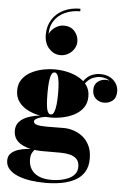

<svg xmlns="http://www.w3.org/2000/svg" viewBox="-70 -920 823 1230"><g transform="rotate(5 342.0 -305.5)"><path d="M268 260Q221 260 175.8 253.5Q130.5 247 93.8 232.5Q57 218 35.2 194.5Q13.5 171 13.5 137.5Q13.5 109 31.5 91.8Q49.5 74.5 76.2 65.8Q103 57 129.5 54Q156 51 173 51H188Q177 58.5 167.8 75Q158.5 91.5 158.5 119.5Q158.5 153.5 174.5 180.2Q190.5 207 223.2 222.2Q256 237.5 306 237.5Q334 237.5 362.8 232.5Q391.5 227.5 416.2 216.2Q441 205 456 186Q471 167 471 139Q471 107 454.2 89.8Q437.5 72.5 410 65.8Q382.5 59 350 59Q339.5 59 316.5 59Q293.5 59 270.5 59Q247.5 59 236.5 59Q150.5 59 98 30Q45.5 1 45.5 -56.5Q45.5 -92 66.2 -114.2Q87 -136.5 120.2 -148.8Q153.5 -161 192 -165.8Q230.5 -170.5 266 -170.5L265 -164Q252.5 -164 235.2 -161.5Q218 -159 201.2 -154Q184.5 -149 173.5 -142Q162.5 -135 162.5 -126Q162.5 -111.5 184.2 -105.5Q206 -99.5 247 -99.5Q264.5 -99.5 284.8 -99.8Q305 -100 324.5 -100.2Q344 -100.5 358 -100.5Q386 -100.5 417.5 -91Q449 -81.5 476.8 -60.2Q504.5 -39 522 -4Q539.5 31 539.5 82Q539.5 132 518.8 166.2Q498 200.5 460.8 221Q423.5 241.5 374.2 250.8Q325 260 268 260ZM267 -160Q227.5 -160 187 -168.8Q146.5 -177.5 112.8 -196Q79 -214.5 58.5 -244Q38 -273.5 38 -315Q38 -356.5 58.5 -385.8Q79 -415 112.8 -433.5Q146.5 -452 187 -460.8Q227.5 -469.5 267 -469.5Q307 -469.5 347.2 -460.8Q387.5 -452 421.2 -433.5Q455 -415 475.5 -385.8Q496 -356.5 496 -315Q496 -273.5 475.5 -244Q455 -214.5 421.2 -196Q387.5 -177.5 347.2 -168.8Q307 -160 267 -160ZM267 -179.5Q279 -179.5 286.5 -197Q294 -214.5 297.5 -245Q301 -275.5 301 -315Q301 -359.5 297.5 -389.5Q294 -419.5 286.5 -434.8Q279 -450 267 -450Q255 -450 247.5 -434.8Q240 -419.5 236.5 -389.5Q233 -359.5 233 -315Q233 -275.5 235.5 -245Q238 -214.5 245.2 -197Q252.5 -179.5 267 -179.5ZM599 -284.5Q569 -284.5 546.2 -304.2Q523.5 -324 523.5 -360Q523.5 -396.5 546.8 -414Q570 -431.5 599 -431.5Q625 -431.5 650.5 -414Q676 -396.5 676 -364.5H656.5Q656.5 -398.5 629.5 -422.2Q602.5 -446 560 -446Q540 -446 517 -437.2Q494 -428.5 474.5 -406.5Q455 -384.5 445 -344.5L431.5 -354.5Q441.5 -396.5 462 -420.8Q482.5 -445 508 -455Q533.5 -465 558.5 -465Q598 -465 624.2 -450Q650.5 -435 663.8 -411.8Q677 -388.5 677 -364.5Q677 -321.5 653 -303Q629 -284.5 599 -284.5ZM293.5 -563.5Q252 -563.5 220.8 -597.2Q189.5 -631 189.5 -687Q189.5 -742 215.5 -783.5Q241.5 -825 288 -848Q334.5 -871 396.5 -871V-854.5Q342 -854.5 297 -833.8Q252 -813 227.2 -771.8Q202.5 -730.5 208.5 -668H203Q203 -690 217.2 -709.5Q231.5 -729 254 -741.5Q276.5 -754 300.5 -754Q344.5 -754 369.8 -725.2Q395 -696.5 395 -659Q395 -634 381 -612Q367 -590 344 -576.8Q321 -563.5 293.5 -563.5Z"/></g></svg>

Font: Bodoni Moda Black
Style: Regular
Weight: 900
Version: Version 2.005